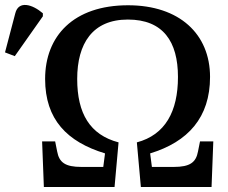

<svg xmlns="http://www.w3.org/2000/svg" viewBox="-128 -746 910 766"><path d="M-69 -522 43 -681V-693C1 -729 -54 -745 -67 -693L-108 -537ZM47 0H329L345 -178C231 -208 180 -293 180 -431C180 -572 241 -668 382 -668C523 -668 582 -580 582 -439C582 -301 531 -208 418 -178L434 0H716L723 -182H670L662 -142C654 -98 630 -80 565 -80H478L471 -134C622 -180 710 -277 710 -439C710 -610 588 -725 383 -725C165 -725 52 -602 52 -431C52 -269 140 -180 291 -134L284 -80H197C132 -80 108 -98 100 -142L92 -182H40Z"/></svg>

Font: Noto Serif Medium
Style: Regular
Weight: 500
Designer: Monotype Design Team
Foundry: Monotype Imaging Inc.
Version: Version 2.013